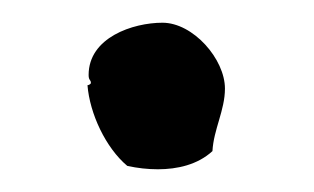

<svg xmlns="http://www.w3.org/2000/svg" viewBox="-20 -435 276 169"><path d="M178 -357C178 -383 150 -415 123 -415C97 -415 58 -402 58 -369C58 -364 60 -365 60 -362C60 -361 58 -360 57 -360C59 -335 73 -305 92 -289C101 -287 110 -286 119 -286C136 -286 154 -290 167 -302C168 -321 178 -338 178 -357Z"/></svg>

Font: Margarine
Style: Regular
Weight: 400
Designer: Astigmatic (AOETI)
Foundry: Astigmatic (AOETI)
Version: Version 1.000